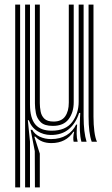

<svg xmlns="http://www.w3.org/2000/svg" viewBox="-20 -620 491 840"><path d="M89.8 200V-600H111.2V-163.5Q111.2 -103 134.5 -75.6Q157.8 -48.2 206.2 -48.2Q267.2 -48.2 295.8 -86.1Q324.2 -124 324.2 -174.8V-600H345.8V-110.2Q345.8 -40.8 358.8 0H336.2Q330.5 -21.2 329.5 -48Q328.5 -74.8 330 -104.8Q330.2 -110 330.6 -115.2Q331 -120.5 331.2 -126H326Q312.2 -81.2 281.2 -55.1Q250.2 -29 201.5 -29.5Q170.2 -29.8 143.6 -46.4Q117 -63 106 -94.2H101.8L111.2 -0.5V200ZM46.5 200V-600H68V200ZM211.2 -69.2Q174.2 -69.2 157.8 -85.8Q141.2 -102.2 137 -125.1Q132.8 -148 132.8 -167.5V-600H154.2V-168.8Q154.2 -150.8 157.8 -132.1Q161.2 -113.5 174 -100.9Q186.8 -88.2 214.5 -88.2Q249.2 -88.2 265.1 -110.9Q281 -133.5 281 -171V-600H302.5V-173Q302.5 -128.5 280.4 -98.9Q258.2 -69.2 211.2 -69.2ZM381.2 0Q367.5 -37.8 367.5 -110.2V-600H389V-110.2Q389 -74.5 392.8 -45.5Q396.5 -16.5 404.2 0ZM132.8 200 132.2 41.2 114 -52.2 121 -52Q132.5 -31.8 154.6 -21.6Q176.8 -11.5 203.8 -11.5Q242.8 -11.5 270.9 -28.5Q299 -45.5 313 -74.8H317.5Q315.2 -54 315.4 -35Q315.5 -16 319.8 0H302.2Q298 -16.2 304.5 -43.8H301.5Q268.5 6 204.8 6Q160 6 135 -22H130.2L154.2 52.2V200Z"/></svg>

Font: Big Shoulders Inline Display
Style: Bold
Weight: 700
Designer: Patric King
Foundry: XO Type Co
Version: Version 1.000